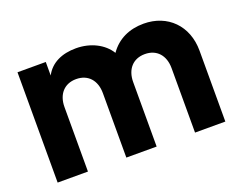

<svg xmlns="http://www.w3.org/2000/svg" viewBox="-93 -726 1115 893"><g transform="rotate(-20 464.5 -279.0)"><path d="M55 0H205V-319C205 -382 241 -423 300 -423C359 -423 395 -382 395 -319V0H545V-319C545 -382 581 -423 640 -423C699 -423 735 -382 735 -319V0H885V-351C885 -475 801 -558 683 -558C612 -558 553 -531 514 -475C483 -526 420 -558 348 -558C279 -558 223 -533 195 -479V-546H55Z"/></g></svg>

Font: Mluvka ExtraBold
Style: Regular
Weight: 800
Designer: Modified by Jiří Krblich, Original typeface by Gumpita Rahayu
Foundry: Gumpita Rahayu & Jiří Krblich
Version: Version 2.000;Glyphs 3.1.1 (3134)